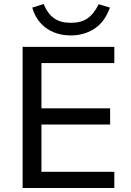

<svg xmlns="http://www.w3.org/2000/svg" viewBox="-20 -939 653 959"><path d="M93 0V-705H551V-624H187V-398H530V-317H187V-81H551V0ZM333 -762Q287 -762 248 -778Q209 -794 181.5 -825Q154 -856 141 -901L198 -919Q218 -870 250.5 -847.5Q283 -825 333 -825Q384 -825 416 -846.5Q448 -868 473 -918L529 -901Q503 -829 451.5 -795.5Q400 -762 333 -762Z"/></svg>

Font: Nunito Sans 10pt Medium
Style: Regular
Weight: 500
Designer: Vernon Adams
Foundry: Vernon Adams
Version: Version 3.101;gftools[0.9.27]